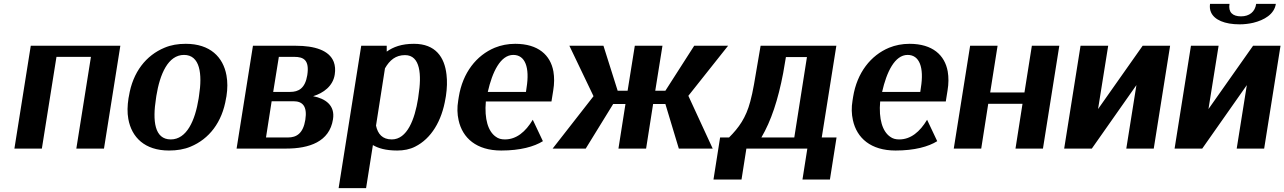

<svg xmlns="http://www.w3.org/2000/svg" viewBox="-20 -763 6596 986"><path d="M54 0H195L270 -471H447L372 0H514L598 -528H138Z M640 -259C634 -220 633 -185 639 -152C656 -58 723 10 848 10C888 10 926 4 959 -10C1053 -49 1121 -134 1141 -259L1143 -269C1149 -308 1149 -343 1143 -376C1126 -470 1059 -538 934 -538C894 -538 858 -532 825 -518C731 -479 662 -394 642 -269ZM781 -257 783 -271C801 -382 843 -481 925 -481C1007 -481 1020 -384 1002 -271L1000 -257C982 -144 939 -47 857 -47C773 -47 763 -143 781 -257Z M1195 0H1450C1568 0 1672 -35 1690 -150C1702 -223 1650 -257 1588 -269C1641 -285 1690 -321 1699 -380C1703 -405 1701 -426 1694 -445C1671 -505 1595 -528 1500 -528H1279ZM1346 -57 1375 -243H1488C1533 -243 1559 -218 1548 -148C1537 -78 1503 -57 1459 -57ZM1383 -291 1412 -471H1491C1539 -471 1570 -455 1558 -377C1547 -309 1513 -291 1470 -291Z M1719 203H1860L1895 -18C1922 -2 1960 10 2020 10C2053 10 2085 4 2112 -10C2194 -51 2249 -141 2268 -259L2270 -270C2276 -310 2277 -347 2273 -380C2263 -469 2217 -538 2106 -538C2042 -538 2000 -522 1966 -498V-528H1835ZM1911 -118 1957 -412C1981 -454 2012 -480 2060 -480C2139 -480 2146 -379 2129 -272L2127 -257C2110 -150 2071 -47 1992 -47C1944 -47 1920 -75 1911 -118Z M2333 -246C2327 -211 2328 -177 2335 -146C2355 -54 2427 10 2554 10C2652 10 2723 -10 2768 -38L2716 -148C2679 -86 2632 -47 2573 -47C2554 -47 2539 -51 2526 -61C2487 -88 2467 -151 2475 -242H2812L2821 -298C2827 -334 2827 -366 2822 -396C2807 -480 2744 -538 2626 -538C2588 -538 2553 -531 2521 -518C2427 -479 2356 -390 2336 -265ZM2485 -291C2508 -393 2550 -481 2616 -481C2677 -481 2701 -417 2684 -312L2681 -291Z M2818 0H2988L3129 -229H3192L3156 0H3298L3334 -229H3397L3466 0H3640L3515 -271L3719 -528H3545L3397 -297H3345L3382 -528H3240L3203 -297H3152L3079 -528H2904L3028 -269Z M3678 -57 3644 159H3788L3813 0H4126L4101 159H4242L4276 -57H4200L4275 -528H3886L3852 -329C3846 -296 3840 -267 3833 -242C3811 -158 3774 -107 3724 -57ZM3890 -57C3940 -142 3976 -251 4002 -388L4016 -470H4124L4059 -57Z M4358 -246C4352 -211 4353 -177 4360 -146C4380 -54 4452 10 4579 10C4677 10 4748 -10 4793 -38L4741 -148C4704 -86 4657 -47 4598 -47C4579 -47 4564 -51 4551 -61C4512 -88 4492 -151 4500 -242H4837L4846 -298C4852 -334 4852 -366 4847 -396C4832 -480 4769 -538 4651 -538C4613 -538 4578 -531 4546 -518C4452 -479 4381 -390 4361 -265ZM4510 -291C4533 -393 4575 -481 4641 -481C4702 -481 4726 -417 4709 -312L4706 -291Z M4878 0H5019L5055 -230H5231L5195 0H5336L5420 -528H5279L5241 -288H5065L5103 -528H4962Z M5445 0H5587L5816 -326L5764 0H5905L5989 -528H5848L5619 -203L5671 -528H5529Z M6012 0H6154L6383 -326L6331 0H6472L6556 -528H6415L6186 -203L6238 -528H6096ZM6194 -743C6192 -728 6193 -713 6199 -700C6216 -661 6269 -638 6346 -638C6371 -638 6394 -641 6416 -646C6473 -660 6524 -690 6532 -743H6431C6425 -702 6396 -679 6353 -679C6310 -679 6287 -700 6294 -743Z"/></svg>

Font: Aerodynamic
Style: Obl
Weight: 500
Designer: Google
Version: Version 2.000980; 2014